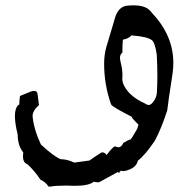

<svg xmlns="http://www.w3.org/2000/svg" viewBox="-20 -503 737 722"><path d="M168.9 198.7 162.1 198.2Q150.9 180.7 132.3 172.9Q111.3 141.1 83.5 114.7Q66.4 109.4 66.4 84Q66.4 77.6 67.4 70.3Q46.4 43.9 46.4 2.4Q36.1 -39.1 36.1 -65.9Q36.1 -100.6 52.7 -110.8Q52.7 -126.5 55.2 -142.1Q94.7 -158.7 97.2 -159.2Q103.5 -161.1 108.4 -161.1Q119.6 -161.1 121.1 -150.4L126.5 -107.9Q102.5 -86.9 102.5 -66.4Q106.9 -17.6 133.8 40.5Q183.6 86.4 208.5 95.7Q232.4 95.7 259.3 108.4Q287.6 105 316.4 100.6Q345.7 79.6 362.8 69.8Q375 69.8 380.9 80.1Q404.8 47.4 413.6 47.4Q419.9 50.8 425.3 50.8Q436.5 50.8 443.4 34.7Q463.9 22 469.7 22Q473.1 22 496.1 -18.6L501 -34.2Q475.1 -59.1 475.1 -64Q402.8 -101.1 398.4 -109.4L396.5 -113.8Q371.6 -185.5 371.6 -263.7Q371.6 -295.4 379.4 -324.7Q391.1 -365.7 403.8 -406.2L413.1 -438Q426.3 -477.5 456.1 -481.4Q470.2 -482.9 482.4 -482.9Q525.9 -482.9 544.4 -462.9L553.2 -452.6Q631.8 -368.7 631.8 -266.1Q631.8 -248 629.4 -230Q611.3 -112.3 608.9 -87.9Q586.9 -20 562.5 25.9Q525.9 80.1 498.5 101.1Q492.2 129.9 450.7 139.6Q446.3 140.6 443.4 140.6Q439.9 140.6 438.7 139.6Q437.5 138.7 436.5 138.7Q433.1 138.7 426.3 148.4L424.3 143.1L352.1 182.6Q340.8 182.6 332.5 180.2Q314.9 195.8 259.8 195.8Q245.6 195.8 229.5 194.8Q189.9 194.8 168.9 198.7ZM542 -108.4Q550.8 -110.8 559.6 -124.8Q568.4 -138.7 569.8 -152.3Q571.8 -184.6 571.8 -219.2Q571.8 -257.8 569.3 -298.8Q562.5 -344.7 550.3 -352.5Q533.2 -365.2 477.5 -369.6L476.1 -371.1Q461.4 -356.4 442.4 -354Q440.4 -337.4 440.4 -319.8V-305.2Q431.2 -298.8 431.2 -285.2Q431.2 -279.8 434.6 -264.6Q440.4 -243.7 440.4 -220.7L439.9 -206.1Q439.9 -198.7 442.4 -190.4Q460.4 -143.1 525.4 -113.8Q532.2 -108.4 539.6 -108.4Z"/></svg>

Font: Kurland
Style: Regular
Weight: 400
Designer: GGBot
Version: 0.22